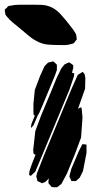

<svg xmlns="http://www.w3.org/2000/svg" viewBox="-83 -785 426 810"><path d="M149 -467 95 -337 80 -303 78 -302 58 -256 48 -245V-253L50 -263L59 -285L64 -298L59 -300L58 -313V-347L64 -406L85 -462L105 -506L120 -521L133 -524L142 -526L151 -518L157 -512V-501V-490ZM210 -407 95 -130 66 -61 47 -43 40 -47V-53L42 -66L53 -97L67 -132L59 -136L58 -141L57 -152L66 -232L91 -299L129 -390L156 -456L176 -497L189 -513L199 -518L209 -522L219 -515L226 -510V-499L220 -475L222 -478L230 -476L229 -463ZM265 -288 259 -205 235 -140 200 -54 176 -9 167 -2 158 5H146L135 4L128 -4L121 -13L122 -27L125 -36L123 -32L109 -18L94 -12L82 -18L75 -21L73 -30L70 -41L73 -54L104 -133L217 -406L245 -469L266 -482L274 -472L277 -457L276 -411L246 -326L255 -331L260 -332L262 -324ZM282 -140 267 -63 253 -35 237 -21H224H218L216 -27L210 -39L211 -47L218 -73L249 -146L261 -170L265 -177L274 -176L282 -175V-167ZM-1 -667Q-14 -678 -28.5 -689.5Q-43 -701 -54 -715Q-55 -717 -57 -719Q-59 -721 -60 -723Q-61 -726 -61 -729Q-61 -732 -62 -735Q-62 -737 -62.5 -740Q-63 -743 -63 -744Q-62 -746 -59 -748.5Q-56 -751 -54 -752Q-53 -754 -51.5 -756Q-50 -758 -48 -759Q-46 -760 -43 -760.5Q-40 -761 -38 -761Q-29 -763 -20.5 -764Q-12 -765 -3 -765Q14 -765 30.5 -765Q47 -765 64 -765Q78 -765 93 -764.5Q108 -764 122 -759Q141 -753 158 -739Q169 -730 178 -719Q187 -708 196 -698Q205 -686 215 -674Q225 -662 233 -649Q234 -647 235.5 -644.5Q237 -642 238 -640Q239 -637 239 -633.5Q239 -630 240 -627Q240 -625 240.5 -622.5Q241 -620 241 -619Q241 -618 239.5 -617Q238 -616 237 -614Q235 -612 233 -608.5Q231 -605 228 -603Q226 -601 222 -600.5Q218 -600 216 -599Q204 -595 192 -595Q180 -595 168 -595Q146 -595 123.5 -596.5Q101 -598 81 -607Q59 -617 39 -633.5Q19 -650 -1 -667Z"/></svg>

Font: Rubik Marker Hatch
Style: Regular
Weight: 400
Designer: Hubert and Fischer, NaN
Foundry: Hubert & Fischer, NaN
Version: Version 2.200